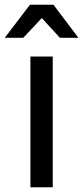

<svg xmlns="http://www.w3.org/2000/svg" viewBox="-31 -788 350 808"><path d="M97 -550H191V0H97ZM95 -768H194L299 -629H221L145 -712L67 -629H-11Z"/></svg>

Font: Krub Medium
Style: Regular
Weight: 500
Designer: Ekaluck Peanpanawate
Foundry: Cadson Demak Co.,Ltd.
Version: Version 1.000; ttfautohint (v1.6)